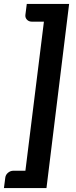

<svg xmlns="http://www.w3.org/2000/svg" viewBox="-24 -797 388 975"><path d="M-4 158 3 104Q5 90 17 80Q29 70 44 70H105L199 -687H138Q122 -687 112.5 -697.5Q103 -708 105 -722L112 -777H327L212 158Z"/></svg>

Font: Aleo ExtraBold
Style: Italic
Weight: 800
Italic angle: -7°
Designer: Alessio Laiso
Foundry: Alessio Laiso
Version: Version 2.001;gftools[0.9.29]